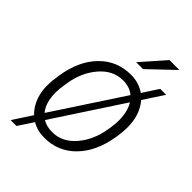

<svg xmlns="http://www.w3.org/2000/svg" viewBox="-234 -828 993 993"><g transform="rotate(45 262.0 -332.0)"><path d="M81.5 68.5H38.5L106.5 -35.5Q68.5 -71.5 53.5 -128Q45 -159 45.5 -195Q45.5 -224 51 -256L53 -272Q72.5 -396 142 -467Q211.5 -538 313 -538Q371 -538 415.5 -507L471.5 -593H515L442.5 -482.5Q493.5 -423.5 493 -331Q493 -303 488.5 -272L486 -256Q466 -132.5 396.8 -61.2Q327.5 10 226.5 10Q174.5 10 135.5 -13.5ZM136.5 -82 385.5 -461.5Q353.5 -488.5 305 -488.5Q231.5 -488.5 177.8 -425.8Q124 -363 110 -272L107.5 -256Q102 -225 102 -197.5Q102 -123.5 136.5 -82ZM234.5 -39.5Q307.5 -39.5 360.8 -101.5Q414 -163.5 429 -256L431.5 -272Q436 -301 436 -326.5Q436 -390.5 410 -433L164 -57.5Q192.5 -39.5 234.5 -39.5ZM336.5 -602.5H286L400 -732H472.5Z"/></g></svg>

Font: Roberto Sans Light
Style: Italic
Weight: 300
Italic angle: -11°
Designer: Google
Version: Version 1.00;June 11, 2020;FontCreator 12.0.0.2522 64-bit; t